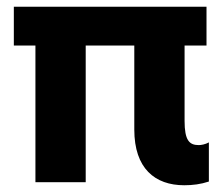

<svg xmlns="http://www.w3.org/2000/svg" viewBox="-20 -540 661 569"><path d="M526 9C551 9 575 6 599 -2V-118C588 -112 576 -110 569 -110C541 -110 527 -124 527 -182V-405H592V-520H21V-405H85V0H234V-405H378V-156C378 -41 439 9 526 9Z"/></svg>

Font: Fixel Display
Style: Bold Italic
Weight: 700
Italic angle: -10°
Designer: AlfaBravo + MacPaw
Foundry: Kyrylo Tkachov, Marchela Mozhyna, Serhii Makarenko, Maria Weinstein, Zakhar Kryvoshyya
Version: Version 1.210;Glyphs 3.2 (3217)